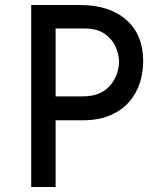

<svg xmlns="http://www.w3.org/2000/svg" viewBox="-20 -743 635 763"><path d="M298 -723Q415 -723 482 -664Q549 -605 549 -499Q549 -456 536 -414.5Q523 -373 494.5 -339.5Q466 -306 420 -285.5Q374 -265 308 -265H201V0H104V-723ZM308 -360Q350 -360 378 -373.5Q406 -387 422.5 -409Q439 -431 446 -454.5Q453 -478 453 -497Q453 -526 439.5 -557Q426 -588 395.5 -609Q365 -630 313 -630H201V-360Z"/></svg>

Font: Synthetic
Style: Regular
Weight: 400
Designer: Santiago Orozco
Foundry: Typemade
Version: Version 2.000; ttfautohint (v1.8.4.7-5d5b)